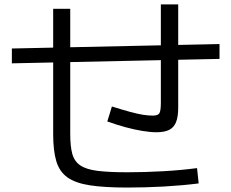

<svg xmlns="http://www.w3.org/2000/svg" viewBox="-20 -813 1040 863"><path d="M552.3 30Q449.7 30 384.3 20Q319 10 283 -15.8Q247 -41.6 233 -88.8Q219 -136 219 -210V-773.3H295.7V-210Q295.7 -155 305 -121.2Q314.4 -87.4 341.2 -69.4Q368 -51.4 418.8 -45Q469.7 -38.7 552.3 -38.7Q632.6 -38.7 713.8 -43.4Q795 -48 865.7 -57.4L873 11.4Q800.3 20.7 716.8 25.4Q633.3 30 552.3 30ZM33.3 -528.3V-595L966.7 -615V-548.3ZM683.3 -218.6Q655.7 -218.6 620 -224.5Q584.3 -230.3 544.5 -241.1Q504.6 -252 462.3 -267L483 -334.4Q533 -318.7 566.3 -309.7Q599.7 -300.7 623.3 -297Q647 -293.4 666.7 -293.4Q689 -293.4 696 -303.4Q703 -313.4 703 -351.4V-793.3H781V-328.7Q781 -289 771.5 -264.6Q762 -240.3 741 -229.5Q720 -218.6 683.3 -218.6Z"/></svg>

Font: M PLUS 1 Thin
Style: Regular
Weight: 100
Designer: Coji Morishita
Foundry: UNDERFOREST DESIGN
Version: Version 1.001